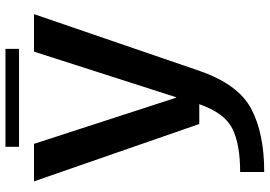

<svg xmlns="http://www.w3.org/2000/svg" viewBox="-159 -573 964 686"><g transform="rotate(-90 323.0 -230.0)"><path d="M223 0H413L615.5 -590.5H481.5L318.5 -82.5H317L152 -590.5H18ZM51.5 232Q190 232 277.5 185.5Q365 139 413 0L294 -0.5Q263 89 207.8 117.5Q152.5 146 51.5 146ZM141.5 -644H491.5V-692.5H141.5Z"/></g></svg>

Font: Anybody SemiExpanded Medium
Style: Regular
Weight: 500
Width: 6
Version: Version 1.113;gftools[0.9.25]